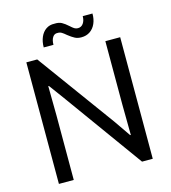

<svg xmlns="http://www.w3.org/2000/svg" viewBox="-128 -995 979 1098"><g transform="rotate(-15 362.0 -446.0)"><path d="M84 -719.7H148.4L482.4 -261.7L549.8 -164.1H553.7L551.8 -343.8V-719.7H639.6V0H576.2L244.1 -460L173.8 -555.7H169.9L171.9 -381.8V0H84ZM295.9 -891.6Q321.8 -893.1 338.9 -883.8Q356 -874.5 376 -856.4Q389.2 -844.2 398.7 -838.1Q408.2 -832 419.9 -832Q440.4 -832 452.1 -848.9Q463.9 -865.7 463.9 -891.6H521.5Q522 -858.9 510.5 -832.5Q499 -806.2 477.3 -791.3Q455.6 -776.4 425.8 -776.4Q403.3 -776.4 387 -785.2Q370.6 -793.9 349.6 -810.5Q334.5 -823.7 323.7 -830.1Q313 -836.4 299.8 -835.9Q281.2 -837.4 270.5 -820.8Q259.8 -804.2 259.8 -776.4H202.1Q202.1 -810.5 213.6 -837.2Q225.1 -863.8 246.3 -878.4Q267.6 -893.1 295.9 -891.6Z"/></g></svg>

Font: Reddit Sans Chocolate
Style: Regular
Weight: 400
Designer: Stephen Hutchings
Foundry: Reddit
Version: Version 1.013